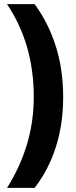

<svg xmlns="http://www.w3.org/2000/svg" viewBox="-20 -749 367 927"><path d="M285 -281Q285 -149 249.5 -38.5Q214 72 147 158H14Q77 58 110 -51.5Q143 -161 143 -282Q143 -408 111 -520Q79 -632 14 -729H147Q212 -642 248.5 -528.5Q285 -415 285 -281Z"/></svg>

Font: Noto Sans Thai Cond ExtBd
Style: Regular
Weight: 800
Width: 3
Designer: Monotype Design Team
Foundry: Monotype Imaging Inc.
Version: Version 2.002; ttfautohint (v1.8.4.7-5d5b)